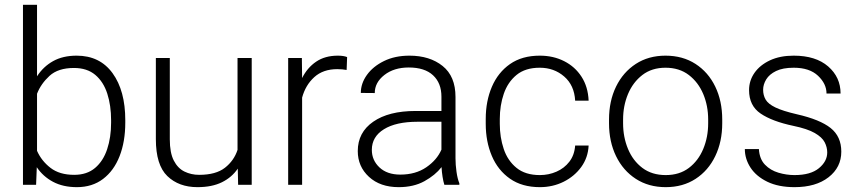

<svg xmlns="http://www.w3.org/2000/svg" viewBox="-20 -770 3581 800"><path d="M502 -269V-258.8Q502 -180.2 478.3 -119.4Q454.6 -58.6 409.4 -24.4Q364.3 9.8 300.3 9.8Q242.7 9.8 200.9 -12.5Q159.2 -34.7 133.3 -73.2L130.4 0H75.7V-750H134.3V-452.1Q160.6 -492.7 201.4 -515.4Q242.2 -538.1 299.3 -538.1Q396 -538.1 449 -465.1Q502 -392.1 502 -269ZM442.9 -258.8V-269Q442.9 -330.6 427 -379.9Q411.1 -429.2 377 -458Q342.8 -486.8 288.1 -486.8Q222.2 -486.8 186.3 -453.9Q150.4 -420.9 134.3 -379.4V-141.6Q152.8 -99.6 190.4 -70.6Q228 -41.5 289.1 -41.5Q342.3 -41.5 376.2 -70.3Q410.2 -99.1 426.5 -148.4Q442.9 -197.8 442.9 -258.8Z M972.2 0 970.7 -67.4Q946.3 -31.2 904.8 -10.7Q863.3 9.8 802.7 9.8Q725.1 9.8 677.2 -36.4Q629.4 -82.5 629.4 -190.4V-528.3H687.5V-189.5Q687.5 -133.3 704.1 -101.1Q720.7 -68.8 748.5 -55.2Q776.4 -41.5 809.6 -41.5Q879.4 -41.5 917.2 -71Q955.1 -100.6 969.7 -145.5V-528.3H1028.8V0Z M1426.3 -532.2 1424.3 -478.5Q1415 -480 1405.8 -481Q1396.5 -481.9 1385.3 -481.9Q1326.2 -481.9 1289.6 -448.7Q1252.9 -415.5 1238.8 -363.3V0H1180.7V-528.3H1237.8L1238.8 -444.8Q1260.3 -487.8 1297.1 -512.9Q1334 -538.1 1387.7 -538.1Q1411.6 -538.1 1426.3 -532.2Z M1831.5 0Q1827.1 -13.7 1824 -33.4Q1820.8 -53.2 1819.8 -73.7Q1793.5 -40 1748.5 -15.1Q1703.6 9.8 1641.1 9.8Q1564 9.8 1517.3 -33.2Q1470.7 -76.2 1470.7 -140.6Q1470.7 -218.3 1535.2 -262.9Q1599.6 -307.6 1711.4 -307.6H1819.3V-367.2Q1819.3 -423.8 1784.4 -456.3Q1749.5 -488.8 1683.1 -488.8Q1621.6 -488.8 1581.5 -457.5Q1541.5 -426.3 1541.5 -382.3L1483.4 -382.8Q1483.4 -422.4 1508.8 -457.8Q1534.2 -493.2 1579.8 -515.6Q1625.5 -538.1 1686 -538.1Q1770.5 -538.1 1824.2 -495.1Q1877.9 -452.1 1877.9 -366.2V-110.8Q1877.9 -83.5 1882.1 -54.2Q1886.2 -24.9 1894 -6.3V0ZM1647.9 -42.5Q1711.4 -42.5 1755.9 -72.8Q1800.3 -103 1819.3 -146.5V-262.7H1719.7Q1629.9 -262.7 1579.6 -231.4Q1529.3 -200.2 1529.3 -145.5Q1529.3 -102.5 1561 -72.5Q1592.8 -42.5 1647.9 -42.5Z M2229.5 -40.5Q2266.1 -40.5 2298.6 -54.7Q2331.1 -68.8 2352.3 -96.2Q2373.5 -123.5 2376.5 -163.6H2432.6Q2430.2 -113.3 2401.9 -74.2Q2373.5 -35.2 2328.4 -12.7Q2283.2 9.8 2229.5 9.8Q2155.3 9.8 2105 -25.4Q2054.7 -60.5 2029.3 -120.4Q2003.9 -180.2 2003.9 -253.9V-274.4Q2003.9 -348.6 2029.5 -408.4Q2055.2 -468.3 2105.2 -503.2Q2155.3 -538.1 2229 -538.1Q2285.6 -538.1 2330.8 -515.1Q2376 -492.2 2403.1 -450.2Q2430.2 -408.2 2432.6 -350.6H2376.5Q2373 -414.6 2330.8 -451.2Q2288.6 -487.8 2229 -487.8Q2168.9 -487.8 2132.3 -457.8Q2095.7 -427.7 2079.1 -379.2Q2062.5 -330.6 2062.5 -274.4V-253.9Q2062.5 -197.8 2078.9 -149.2Q2095.2 -100.6 2132.1 -70.6Q2168.9 -40.5 2229.5 -40.5Z M2517.6 -256.3V-272Q2517.6 -349.1 2546.9 -409.2Q2576.2 -469.2 2629.2 -503.7Q2682.1 -538.1 2752.9 -538.1Q2824.7 -538.1 2877.9 -503.7Q2931.2 -469.2 2960.2 -409.2Q2989.3 -349.1 2989.3 -272V-256.3Q2989.3 -179.7 2960.2 -119.4Q2931.2 -59.1 2878.2 -24.7Q2825.2 9.8 2753.9 9.8Q2682.6 9.8 2629.4 -24.7Q2576.2 -59.1 2546.9 -119.4Q2517.6 -179.7 2517.6 -256.3ZM2576.2 -272V-256.3Q2576.2 -198.7 2596.7 -149.4Q2617.2 -100.1 2656.7 -70.3Q2696.3 -40.5 2753.9 -40.5Q2811 -40.5 2850.3 -70.3Q2889.6 -100.1 2910.2 -149.4Q2930.7 -198.7 2930.7 -256.3V-272Q2930.7 -329.1 2910.2 -378.2Q2889.6 -427.2 2850.1 -457.5Q2810.5 -487.8 2752.9 -487.8Q2695.8 -487.8 2656.5 -457.5Q2617.2 -427.2 2596.7 -378.2Q2576.2 -329.1 2576.2 -272Z M3426.8 -134.8Q3426.8 -156.7 3416 -177.5Q3405.3 -198.2 3374.8 -215.8Q3344.2 -233.4 3285.6 -245.6Q3197.3 -264.2 3149.2 -296.9Q3101.1 -329.6 3101.1 -394.5Q3101.1 -434.1 3123.8 -466.6Q3146.5 -499 3188.2 -518.6Q3230 -538.1 3287.1 -538.1Q3378.9 -538.1 3430.7 -493.2Q3482.4 -448.2 3482.4 -380.4H3423.8Q3423.8 -420.9 3388.4 -454.3Q3353 -487.8 3287.1 -487.8Q3241.7 -487.8 3213.6 -474.1Q3185.5 -460.4 3172.6 -439.2Q3159.7 -418 3159.7 -396Q3159.7 -373 3170.2 -355Q3180.7 -336.9 3210.9 -322.3Q3241.2 -307.6 3300.3 -293.9Q3396.5 -272 3440.9 -236.6Q3485.4 -201.2 3485.4 -138.2Q3485.4 -72.8 3432.4 -31.5Q3379.4 9.8 3290.5 9.8Q3223.6 9.8 3177.2 -12.7Q3130.9 -35.2 3107.2 -71.5Q3083.5 -107.9 3083.5 -148.9H3142.1Q3144.5 -107.4 3167.5 -83.7Q3190.4 -60.1 3223.9 -50.3Q3257.3 -40.5 3290.5 -40.5Q3357.4 -40.5 3392.1 -69.1Q3426.8 -97.7 3426.8 -134.8Z"/></svg>

Font: Vazirmatn RD FD ExtraLight
Style: Regular
Weight: 200
Designer: Saber Rastikerdar
Foundry: Saber Rastikerdar
Version: Version 33.003